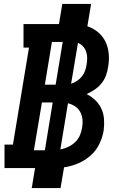

<svg xmlns="http://www.w3.org/2000/svg" viewBox="-20 -858 640 980"><path d="M142 102 159 0H3V-120H46L128 -615H100V-735H281L298 -838H445L426 -724Q456 -714 480.5 -693.5Q505 -673 518.5 -645Q532 -617 535 -583.5Q538 -550 532 -517Q529 -495 521 -473Q513 -451 498 -432.5Q483 -414 463 -400.5Q443 -387 422 -378Q446 -366 466 -347Q486 -328 497.5 -303Q509 -278 511 -249Q513 -220 509 -191Q503 -156 486.5 -122Q470 -88 441 -63Q412 -38 377.5 -23.5Q343 -9 307 -4L289 102ZM209 -426H264L300 -644H245ZM344 -431Q359 -436 373.5 -445.5Q388 -455 398.5 -468.5Q409 -482 414.5 -497.5Q420 -513 422 -529Q425 -545 425 -562Q425 -579 419.5 -594.5Q414 -610 403.5 -621.5Q393 -633 378 -639L343 -431ZM209 -91 249 -335H194L153 -91ZM288 -95Q308 -99 327.5 -108Q347 -117 363 -132Q379 -147 387.5 -166.5Q396 -186 399 -206Q403 -227 401 -248Q399 -269 389.5 -286.5Q380 -304 363.5 -315Q347 -326 327 -331Z"/></svg>

Font: Iosevka Slab Heavy Extended
Style: Italic
Weight: 900
Width: 7
Italic angle: -9°
Monospace: yes
Designer: Belleve Invis
Foundry: Belleve Invis
Version: Version 11.1.0; ttfautohint (v1.8.3)